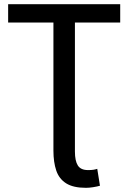

<svg xmlns="http://www.w3.org/2000/svg" viewBox="-20 -713 615 920"><path d="M392 187Q331 187 297 165.5Q263 144 249.5 104Q236 64 236 9V-605H19V-693H556V-605H339V13Q339 58 353 80Q367 102 402 102Q417 102 427 100.5Q437 99 446 96L459 177Q445 181 426 184Q407 187 392 187Z"/></svg>

Font: Ubuntu Sans Medium
Style: Regular
Weight: 500
Designer: Dalton Maag Ltd
Foundry: Dalton Maag Ltd
Version: Version 1.006; ttfautohint (v1.8.4.7-5d5b)